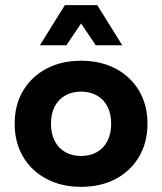

<svg xmlns="http://www.w3.org/2000/svg" viewBox="-20 -716 630 746"><path d="M37 0ZM295 10Q220 10 161.5 -20.5Q103 -51 70 -106.5Q37 -162 37 -235Q37 -309 70 -364Q103 -419 161 -449.5Q219 -480 295 -480Q371 -480 429 -449.5Q487 -419 520 -364Q553 -309 553 -235Q553 -162 520 -106.5Q487 -51 429 -20.5Q371 10 295 10ZM295 -110Q330 -110 356.5 -125Q383 -140 397.5 -168.5Q412 -197 412 -235Q412 -274 397.5 -302Q383 -330 356.5 -345Q330 -360 295 -360Q260 -360 233.5 -345Q207 -330 192.5 -302Q178 -274 178 -235Q178 -197 192.5 -168.5Q207 -140 233.5 -125Q260 -110 295 -110ZM135 -540 232 -696H358L455 -540H352L295 -625L238 -540Z"/></svg>

Font: Gantari
Style: Bold
Weight: 700
Designer: Anugrah Pasau
Foundry: Lafontype
Version: Version 1.000; ttfautohint (v1.6)